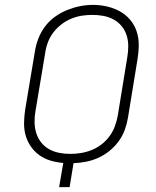

<svg xmlns="http://www.w3.org/2000/svg" viewBox="-20 -766 640 786"><path d="M222 0 239 -99Q212 -101 187 -108.5Q162 -116 141.5 -130.5Q121 -145 106.5 -166Q92 -187 85 -211.5Q78 -236 78.5 -263Q79 -290 83 -317L123 -556Q127 -582 137 -608Q147 -634 164 -657Q181 -680 204.5 -697Q228 -714 254 -724.5Q280 -735 306.5 -740.5Q333 -746 361 -746Q390 -746 418 -739.5Q446 -733 470 -720Q494 -707 512 -686Q530 -665 539 -638.5Q548 -612 548 -583Q548 -554 543 -524L504 -285Q500 -260 491 -235Q482 -210 466 -188Q450 -166 428.5 -148.5Q407 -131 382.5 -120Q358 -109 332.5 -104Q307 -99 281 -98L265 0ZM267 -136Q289 -136 311 -139.5Q333 -143 354.5 -151.5Q376 -160 395 -174.5Q414 -189 428 -208Q442 -227 450 -248.5Q458 -270 462 -292L501 -531Q505 -554 505 -577Q505 -600 498.5 -621Q492 -642 478 -659Q464 -676 444.5 -686.5Q425 -697 403 -701Q381 -705 358 -705Q335 -705 313.5 -701.5Q292 -698 270.5 -689Q249 -680 230.5 -665.5Q212 -651 198 -632.5Q184 -614 176 -592.5Q168 -571 165 -549L125 -310Q121 -287 121.5 -264.5Q122 -242 128.5 -221Q135 -200 148.5 -183Q162 -166 180.5 -155.5Q199 -145 221.5 -140.5Q244 -136 267 -136Z"/></svg>

Font: Iosevka Curly XLtExObl
Style: Regular
Weight: 200
Width: 7
Italic angle: -9°
Monospace: yes
Designer: Belleve Invis
Foundry: Belleve Invis
Version: Version 11.0.1; ttfautohint (v1.8.3)